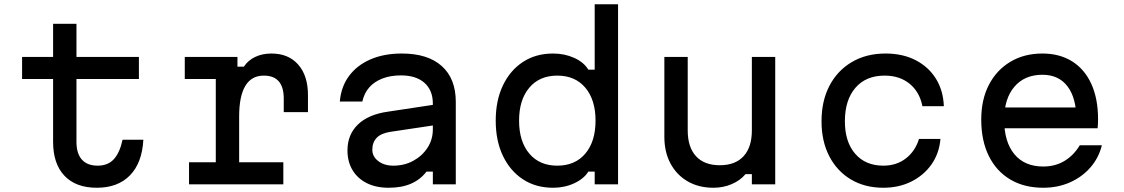

<svg xmlns="http://www.w3.org/2000/svg" viewBox="-20 -868 5290 904"><path d="M340 -756V-600H634V-496H340V-200Q340 -145 365.5 -116.5Q391 -88 440 -88Q488 -88 516 -118.5Q544 -149 557 -210H655Q649 -101 592 -42.5Q535 16 436 16Q337 16 283.5 -40.5Q230 -97 230 -200V-496H84V-600H230V-756Z M850 -600H1098V-554H1128Q1148 -584 1181.5 -600Q1215 -616 1258 -616Q1338 -616 1384 -564Q1430 -512 1430 -420V-340H1316V-404Q1316 -512 1222 -512Q1164 -512 1135 -463.5Q1106 -415 1106 -320V-104H1314V0H870V-104H996V-496H850Z M2030 -376V-279L1816 -247Q1773 -240 1753 -218.5Q1733 -197 1733 -163Q1733 -131 1761 -109.5Q1789 -88 1832 -88Q1884 -88 1926 -111Q1968 -134 1993 -172.5Q2018 -211 2018 -259V-380Q2018 -443 1978.5 -478Q1939 -513 1868 -513Q1819 -513 1781 -498.5Q1743 -484 1719 -457Q1695 -430 1686 -390H1580Q1586 -460 1623.5 -510.5Q1661 -561 1724.5 -588.5Q1788 -616 1872 -616Q1994 -616 2060 -557Q2126 -498 2126 -388V0H2018V-60H1988Q1960 -23 1916 -3.5Q1872 16 1810 16Q1750 16 1706.5 -6Q1663 -28 1639.5 -67.5Q1616 -107 1616 -160Q1616 -234 1665 -281.5Q1714 -329 1805 -342Z M2584 16Q2503 16 2442.5 -23.5Q2382 -63 2348 -134Q2314 -205 2314 -300Q2314 -395 2348 -466Q2382 -537 2442.5 -576.5Q2503 -616 2584 -616Q2638 -616 2683.5 -595.5Q2729 -575 2750 -540H2780V-848H2890V0H2780V-60H2750Q2729 -26 2683.5 -5Q2638 16 2584 16ZM2604 -88Q2688 -88 2736 -145Q2784 -202 2784 -300Q2784 -398 2736 -455Q2688 -512 2604 -512Q2520 -512 2472 -455Q2424 -398 2424 -300Q2424 -202 2472 -145Q2520 -88 2604 -88Z M3630 -600V0H3520V-48H3490Q3465 -18 3425 -1Q3385 16 3339 16Q3270 16 3218 -14Q3166 -44 3137 -98Q3108 -152 3108 -224V-600H3218V-254Q3218 -175 3257 -132.5Q3296 -90 3369 -90Q3442 -90 3481 -132.5Q3520 -175 3520 -254V-600Z M4139 16Q4052 16 3986.5 -23Q3921 -62 3884.5 -132.5Q3848 -203 3848 -297Q3848 -393 3885.5 -464.5Q3923 -536 3991 -576Q4059 -616 4149 -616Q4230 -616 4290.5 -585Q4351 -554 4386 -498.5Q4421 -443 4424 -368H4323Q4310 -435 4263 -473.5Q4216 -512 4145 -512Q4057 -512 4007.5 -454.5Q3958 -397 3958 -297Q3958 -200 4006.5 -144Q4055 -88 4139 -88Q4201 -88 4245 -122Q4289 -156 4307 -214H4408Q4402 -145 4365.5 -93.5Q4329 -42 4270.5 -13Q4212 16 4139 16Z M4685 -362H5085L5048 -305Q5048 -406 5006.5 -461Q4965 -516 4888 -516Q4804 -516 4756 -459.5Q4708 -403 4708 -305Q4708 -200 4756 -142Q4804 -84 4892 -84Q4948 -84 4991.5 -110Q5035 -136 5064 -184H5168Q5153 -124 5113.5 -79Q5074 -34 5017 -9Q4960 16 4892 16Q4802 16 4736.5 -23Q4671 -62 4635.5 -134Q4600 -206 4600 -305Q4600 -399 4636 -468.5Q4672 -538 4737 -577Q4802 -616 4888 -616Q4969 -616 5028 -579Q5087 -542 5118.5 -472.5Q5150 -403 5150 -307Q5150 -296 5149.5 -285.5Q5149 -275 5148 -264H4685Z"/></svg>

Font: Martian Mono SemiExpanded
Style: Regular
Weight: 400
Width: 6
Monospace: yes
Designer: Roman Shamin
Foundry: Evil Martians
Version: Version 1.000